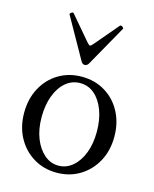

<svg xmlns="http://www.w3.org/2000/svg" viewBox="-107 -759 676 843"><g transform="rotate(15 231.0 -338.0)"><path d="M231 11Q172 11 125.5 -17.5Q79 -46 52.5 -95Q26 -144 26 -207Q26 -270 52.5 -319.5Q79 -369 125.5 -397Q172 -425 231 -425Q290 -425 336.5 -397Q383 -369 409.5 -319.5Q436 -270 436 -207Q436 -144 409.5 -95Q383 -46 336.5 -17.5Q290 11 231 11ZM231 -21Q267 -21 295.5 -45.5Q324 -70 340 -112Q356 -154 356 -208Q356 -263 340 -305.5Q324 -348 296 -372Q268 -396 231 -396Q194 -396 165.5 -372Q137 -348 121 -305.5Q105 -263 105 -208Q105 -154 121.5 -112Q138 -70 166.5 -45.5Q195 -21 231 -21ZM228 -478Q217 -478 210 -492L107 -675Q105 -679 112 -684Q119 -689 123 -685L214 -578Q225 -566 228 -566Q233 -566 243 -578L333 -684Q337 -689 344.5 -683.5Q352 -678 350 -675L247 -492Q240 -478 228 -478Z"/></g></svg>

Font: Junicode
Style: Regular
Weight: 400
Designer: Peter S. Baker
Version: Version 2.100; ttfautohint (v1.8.4)